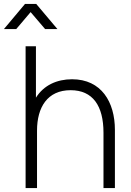

<svg xmlns="http://www.w3.org/2000/svg" viewBox="-60 -955 664 975"><path d="M465.5 -281V0H523.5V-295.5C523.5 -436.5 455 -552.5 306 -552.5C229 -552.5 162.5 -522.5 122.5 -459V-720H70V0H128V-291.5C128 -410.5 181 -497 298.5 -497C411.5 -497 465.5 -417.5 465.5 -281ZM-40 -807.5H22.5L95.5 -893.5L169 -807.5H231.5L124 -935H67Z"/></svg>

Font: Eudonet Light
Style: Regular
Weight: 300
Designer: Mikhail Sharanda
Foundry: Mikhail Sharanda
Version: Version 4.503;Glyphs 3.1.2 (3151)